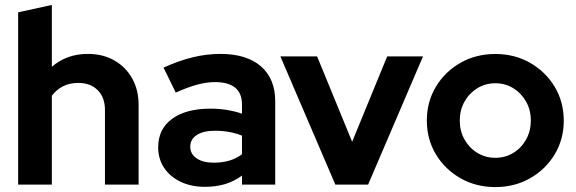

<svg xmlns="http://www.w3.org/2000/svg" viewBox="-20 -750 2340 780"><path d="M53.7 0V-700L190.6 -729.9V-478.5Q250.4 -531 337.2 -531Q397.8 -531 444.1 -504.7Q490.5 -478.5 516.8 -431.7Q543.1 -385 543.1 -323.4V0H406.4V-303.4Q406.4 -354 377.1 -383.5Q347.9 -413.1 297.9 -413.1Q262.9 -413.1 236.1 -399.5Q209.4 -386 190.6 -361.1V0Z M812.6 9Q756.9 9 713.9 -11.4Q671 -31.9 646.8 -68Q622.6 -104.2 622.6 -151.3Q622.6 -225.9 679.1 -267.2Q735.6 -308.6 835.4 -308.6Q902.8 -308.6 963.1 -288.2V-325.6Q963.1 -371.3 935.2 -393.9Q907.3 -416.5 853 -416.5Q820.3 -416.5 782.1 -406.4Q743.9 -396.2 693.9 -374L644.4 -475.3Q706.3 -503.5 762.6 -517.2Q819 -531 875.8 -531Q981.5 -531 1039.8 -480.7Q1098.1 -430.3 1098.1 -338.4V0H963.1V-36.8Q930.6 -12.8 893.6 -1.9Q856.7 9 812.6 9ZM752.9 -154Q752.9 -124.2 778.8 -106.6Q804.6 -89.1 848.5 -89.1Q882 -89.1 910.8 -97.3Q939.6 -105.6 963.1 -123.5V-198.9Q937.8 -209.1 910.7 -214Q883.6 -218.8 853.2 -218.8Q806.1 -218.8 779.5 -201.6Q752.9 -184.4 752.9 -154Z M1342.4 0 1119 -521H1268.2L1410.6 -174L1553 -521H1698.5L1475.4 0Z M1992.2 10Q1914 10 1850.8 -25.9Q1787.7 -61.8 1750.8 -123Q1714 -184.2 1714 -260Q1714 -336.2 1750.7 -397.5Q1787.4 -458.8 1850.7 -494.8Q1914 -530.7 1992.1 -530.7Q2070.5 -530.7 2133.5 -494.8Q2196.5 -458.8 2233.4 -397.5Q2270.3 -336.2 2270.3 -260Q2270.3 -184.2 2233.5 -123Q2196.6 -61.8 2133.6 -25.9Q2070.6 10 1992.2 10ZM1992.2 -108.9Q2033.1 -108.9 2065.8 -129.1Q2098.5 -149.3 2117.5 -183.6Q2136.5 -217.9 2136.5 -260.4Q2136.5 -302.9 2117.3 -337.1Q2098.1 -371.3 2065.4 -391.6Q2032.6 -411.8 1992.2 -411.8Q1951.9 -411.8 1919.1 -391.6Q1886.2 -371.3 1867 -337.1Q1847.8 -302.9 1847.8 -260.4Q1847.8 -217.9 1866.9 -183.6Q1886.1 -149.3 1918.9 -129.1Q1951.8 -108.9 1992.2 -108.9Z"/></svg>

Font: Red Hat Display
Style: Regular
Weight: 300
Designer: Pentagram, MCKL
Foundry: Pentagram, MCKL
Version: Version 1.023